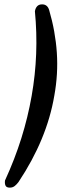

<svg xmlns="http://www.w3.org/2000/svg" viewBox="-20 -801 289 880"><path d="M65 33Q57 44 47.5 51.5Q38 59 25 59Q9 59 5 49Q1 39 3 26Q48 -72 78 -168Q108 -264 125 -361Q159 -553 140 -749Q142 -763 150 -772Q158 -781 173 -781Q197 -781 205 -756Q234 -657 240.5 -559.5Q247 -462 229 -363Q195 -162 65 33Z"/></svg>

Font: Jura
Style: Bold Italic
Weight: 700
Designer: Ed Merritt
Foundry: Ten by Twenty
Version: Version 1.007